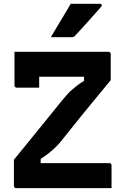

<svg xmlns="http://www.w3.org/2000/svg" viewBox="-20 -966 640 986"><path d="M552.8 0H62.5Q57.5 0 54.5 -3Q51.5 -6 51.5 -11V-145.8Q92.6 -195.6 133 -245.7Q173.5 -295.8 214.9 -346.6Q256.2 -397.4 298.1 -449.4Q312.5 -467.2 325.6 -481.5Q338.7 -495.7 351.5 -506.8Q364.4 -517.9 377.6 -527.9Q390.8 -537.9 405.8 -547.2Q420.7 -556.5 438 -567.3L411.6 -527.9V-597.4L427.7 -571.9Q370.8 -571.9 331.6 -571.9Q292.3 -571.9 263 -571.9Q233.7 -571.9 205.5 -571.9H171.2Q142 -571.9 120.3 -580.2Q98.6 -588.5 83.9 -605Q69.2 -621.5 61.9 -645Q54.7 -668.6 54.4 -700H537.5Q541.5 -700 543.5 -698.5Q545.5 -697 547 -695Q548.5 -693 548.5 -689V-554.2Q513.7 -512.1 474.8 -464.8Q436 -417.5 394.6 -366.8Q353.1 -316.1 309.9 -261.3Q294.1 -240.4 280 -225.1Q265.9 -209.8 252.5 -197.9Q239.1 -186 225.6 -175.6Q212.1 -165.2 196.9 -155.5Q181.8 -145.8 164.3 -134.5L188.9 -171.2V-101.8L172.6 -128.1Q229.7 -128.1 280 -128.1Q330.3 -128.1 373.8 -128.1Q417.3 -128.1 453.2 -128.1H541.8Q546.8 -128.1 549.8 -125.1Q552.8 -122.1 552.8 -117.1Q552.8 -87.6 552.8 -58.6Q552.8 -29.5 552.8 0ZM181.2 -515.8Q150.7 -515.8 123.7 -515.8Q96.7 -515.8 65.4 -515.8Q62.4 -515.8 59.9 -517.3Q57.4 -518.8 55.9 -521.3Q54.4 -523.8 54.4 -526.8Q54.4 -543.8 54.4 -566Q54.4 -588.2 54.4 -613Q54.4 -637.8 54.4 -660.4Q54.4 -683 54.4 -700Q105.1 -700 132.8 -689.3Q160.4 -678.6 170.8 -655.1Q181.2 -631.5 181.2 -592.2Q181.2 -581.7 181.2 -567.7Q181.2 -553.6 181.2 -540.1Q181.2 -526.5 181.2 -515.8ZM343.2 -946.4Q380.8 -946.4 402.2 -946.4Q423.7 -946.4 443.3 -946.4Q462.9 -946.4 494.2 -946.4Q500.2 -946.4 502.4 -941.8Q504.5 -937.3 500.4 -932.3Q481.5 -911.1 467.2 -895Q452.9 -879 439.3 -863.6Q425.7 -848.3 408.3 -829.1Q390.8 -809.9 364.7 -781.3Q362.7 -779.1 358.6 -777.1Q354.6 -775 348.6 -775Q321.1 -775 303.6 -775Q286.2 -775 272.1 -775Q258.1 -775 241 -775Q259.4 -805.9 275.7 -833.2Q292 -860.6 308.8 -888.4Q325.6 -916.3 343.2 -946.4Z"/></svg>

Font: Recursive Sans Linear Light
Style: Regular
Weight: 300
Version: Version 1.085